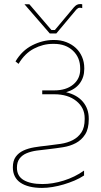

<svg xmlns="http://www.w3.org/2000/svg" viewBox="-20 -721 497 941"><path d="M392 115Q347 147 292.5 164Q238 181 188 181Q129 181 96 161.5Q63 142 63 101Q63 73 76 56Q89 39 110.5 30Q132 21 160 17Q188 13 219 10Q254 6 289 0.5Q324 -5 352 -20Q380 -35 397.5 -62.5Q415 -90 415 -136V-140Q415 -188 386.5 -222Q358 -256 304 -269Q348 -282 370.5 -312Q393 -342 393 -383V-387Q393 -417 382 -442.5Q371 -468 351.5 -486Q332 -504 305 -514.5Q278 -525 246 -525H242Q190 -525 139 -499.5Q88 -474 56 -420L71 -408Q101 -459 146 -482.5Q191 -506 239 -506H245Q302 -506 337.5 -472.5Q373 -439 373 -386V-380Q373 -335 338.5 -306.5Q304 -278 246 -278H187V-259H246Q313 -259 354 -226Q395 -193 395 -142V-137Q395 -96 379 -72Q363 -48 337 -34.5Q311 -21 277.5 -16Q244 -11 209 -7Q178 -4 148 1Q118 6 94.5 17Q71 28 57 47.5Q43 67 43 99Q43 124 52.5 143Q62 162 80.5 174.5Q99 187 125.5 193.5Q152 200 186 200Q210 200 237.5 195.5Q265 191 292 183Q319 175 345 164Q371 153 392 139ZM224 -557H256L354 -674Q359 -679 362.5 -681Q366 -683 371 -683Q374 -683 377 -682.5Q380 -682 383 -681V-700Q380 -701 377 -701Q374 -701 372 -701Q363 -701 356 -697Q349 -693 342 -685L249 -574H232L124 -700H100Z"/></svg>

Font: Fixel Variable
Style: Regular
Weight: 100
Width: 3
Designer: AlfaBravo + MacPaw
Foundry: Kyrylo Tkachov, Marchela Mozhyna, Serhii Makarenko, Maria Weinstein, Zakhar Kryvoshyya
Version: Version 1.211